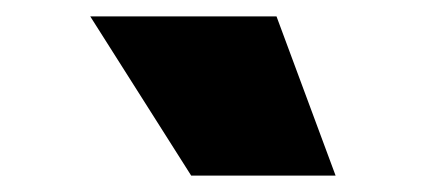

<svg xmlns="http://www.w3.org/2000/svg" viewBox="-20 -809 518 234"><path d="M213 -595 90 -789H317L389 -595Z"/></svg>

Font: Georama ExtraCondensed Thin Black
Style: Regular
Weight: 900
Version: Version 1.001